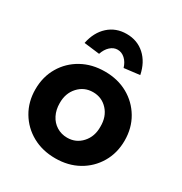

<svg xmlns="http://www.w3.org/2000/svg" viewBox="-182 -914 1001 1057"><g transform="rotate(30 318.5 -385.0)"><path d="M319 10Q237 10 173 -25.5Q109 -61 72 -123.5Q35 -186 35 -265Q35 -345 72 -407.5Q109 -470 173 -505.5Q237 -541 319 -541Q401 -541 464.5 -505.5Q528 -470 565 -407.5Q602 -345 602 -265Q602 -186 565 -123.5Q528 -61 464.5 -25.5Q401 10 319 10ZM319 -121Q375 -121 412 -162Q449 -203 448 -265Q449 -329 412 -369.5Q375 -410 319 -410Q263 -410 225.5 -369Q188 -328 189 -265Q189 -224 205.5 -191Q222 -158 252 -139.5Q282 -121 319 -121ZM241 -609 142 -621Q157 -695 204 -737.5Q251 -780 319 -780Q387 -780 434 -737.5Q481 -695 496 -621L397 -609Q387 -642 366 -661Q345 -680 319 -680Q294 -680 273 -661Q252 -642 241 -609Z"/></g></svg>

Font: Readex Pro bold
Style: Bold
Weight: 700
Designer: Bonnie Shaver-Troup, Thomas Jockin
Foundry: Lexend
Version: Version 1.200; ttfautohint (v1.8.3)